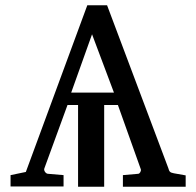

<svg xmlns="http://www.w3.org/2000/svg" viewBox="-20 -708 744 728"><path d="M78 -56 20 -44V-1H221V-44L162 -49C154 -49 145 -61 148 -69L236 -310H276V0H375V-310H427L514 -66C516 -60 510 -49 504 -49L446 -44V0H684V-43L639 -51C624 -54 622 -57 618 -71L386 -688H311ZM329 -578 412 -357H250Z"/></svg>

Font: Veleka
Style: Regular
Weight: 400
Designer: Stefan Peev, Context Ltd, 2016; SIL International, 1997-2014.
Foundry: Stefan Peev, Context Ltd, 2016
Version: Version 1.000